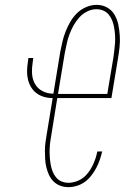

<svg xmlns="http://www.w3.org/2000/svg" viewBox="-20 -763 540 791"><path d="M262 8Q244 8 228 2Q212 -4 200.5 -15.5Q189 -27 182 -42Q175 -57 171 -73.5Q167 -90 166 -107.5Q165 -125 165 -142.5Q165 -160 167.5 -178Q170 -196 173 -213L197 -359Q178 -359 161 -364Q144 -369 130.5 -379Q117 -389 108 -404Q99 -419 95 -436.5Q91 -454 91.5 -472Q92 -490 95 -509L97 -524H117L115 -509Q111 -485 112 -461Q113 -437 124 -417.5Q135 -398 155.5 -387.5Q176 -377 200 -377L228 -548Q232 -569 237 -590.5Q242 -612 250 -632.5Q258 -653 269.5 -673Q281 -693 297.5 -709Q314 -725 335.5 -734Q357 -743 378 -743Q402 -743 421.5 -732Q441 -721 452 -702Q463 -683 467.5 -661Q472 -639 473.5 -615.5Q475 -592 472.5 -568.5Q470 -545 466 -522L439 -359H216L192 -210Q189 -195 187 -179Q185 -163 184.5 -148Q184 -133 185 -117.5Q186 -102 188.5 -87Q191 -72 196 -58.5Q201 -45 210 -33.5Q219 -22 232.5 -16Q246 -10 262 -10Q277 -10 292.5 -15Q308 -20 321 -29.5Q334 -39 344 -52.5Q354 -66 361 -80Q368 -94 373 -109Q378 -124 381 -139H401Q397 -122 391 -104.5Q385 -87 376.5 -71Q368 -55 356.5 -40Q345 -25 330 -14Q315 -3 297 2.5Q279 8 262 8ZM219 -376H422L447 -525Q449 -540 451 -555.5Q453 -571 454 -586.5Q455 -602 454 -617.5Q453 -633 450.5 -648Q448 -663 443 -676.5Q438 -690 429 -701.5Q420 -713 406.5 -719Q393 -725 377 -725Q358 -725 339.5 -716Q321 -707 307 -691.5Q293 -676 283 -658Q273 -640 266 -621Q259 -602 255 -583Q251 -564 247 -545Z"/></svg>

Font: Iosevka SS04 Thin Oblique
Style: Regular
Weight: 100
Italic angle: -9°
Monospace: yes
Designer: Belleve Invis
Foundry: Belleve Invis
Version: Version 19.0.0; ttfautohint (v1.8.4)